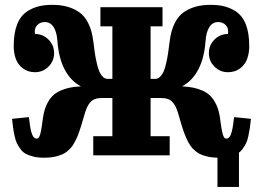

<svg xmlns="http://www.w3.org/2000/svg" viewBox="-20 -635 1075 785"><path d="M869.1 -24.4H957V129.4H869.1ZM839.8 -615.2Q874.8 -615.2 898.9 -608.6Q923.1 -602.1 943.4 -588.9Q999 -552.5 999 -447.3Q999 -424.6 994.1 -406.1Q989.3 -387.7 981 -375.6Q972.7 -363.5 961.3 -355.2Q950 -346.9 937.7 -343.4Q925.5 -339.8 912.1 -339.8Q879.6 -339.8 856.8 -362.7Q834 -385.5 834 -418Q834 -450.2 856.8 -473.1Q879.6 -496.1 912.1 -496.1Q916 -518.3 903.7 -531.6Q891.4 -544.9 872.1 -544.9Q849.4 -544.9 836.2 -524.7Q823 -504.4 820.3 -466.8Q815.2 -396.7 790.4 -350.2Q765.6 -303.7 724.4 -282Q750.5 -280.5 770.4 -276.5Q790.3 -272.5 809.3 -263.8Q828.4 -255.1 841.6 -241.5Q854.7 -227.8 864.6 -206.4Q874.5 -185.1 878.9 -156.2Q880.1 -148.4 881.8 -136.1Q883.5 -123.8 884.5 -117.1Q885.5 -110.4 887.2 -101.2Q888.9 -92 890.4 -87.2Q891.8 -82.3 894 -77.4Q896.2 -72.5 899 -70.4Q901.9 -68.4 905.3 -68.4Q912.8 -68.4 918.3 -75.2Q923.8 -82 927.2 -95.6Q930.7 -109.1 932.4 -120.4Q934.1 -131.6 936.3 -149.7Q936.8 -154.1 937 -156.2L1005.9 -149.2Q1003.4 -125.5 1001.6 -112.3Q999.8 -99.1 995.6 -79.6Q991.5 -60.1 986.1 -49.3Q980.7 -38.6 971.3 -25.5Q961.9 -12.5 949.5 -6Q937 0.5 918.8 5.1Q900.6 9.8 877.7 9.8Q861.1 9.8 847.2 8.3Q833.3 6.8 821.4 3.4Q809.6 0 799.8 -4.2Q790 -8.3 781.5 -15.4Q772.9 -22.5 766.2 -29.7Q759.5 -36.9 753.2 -47.9Q746.8 -58.8 742.1 -69.2Q737.3 -79.6 731.9 -94.6Q726.6 -109.6 722.4 -123.3Q718.3 -137 712.9 -156.2Q706.3 -179.7 700.6 -193.2Q694.8 -206.8 686 -216.8Q677.2 -226.8 665.2 -230.6Q653.1 -234.4 634.8 -234.4H595.7V-78.1H673.8V0H361.3V-78.1H439.5V-234.4H400.4Q382.1 -234.4 370 -230.6Q357.9 -226.8 349.1 -216.8Q340.3 -206.8 334.6 -193.2Q328.9 -179.7 322.3 -156.2Q316.9 -137 312.7 -123.3Q308.6 -109.6 303.2 -94.6Q297.9 -79.6 293.1 -69.2Q288.3 -58.8 282 -47.9Q275.6 -36.9 268.9 -29.7Q262.2 -22.5 253.7 -15.4Q245.1 -8.3 235.4 -4.2Q225.6 0 213.7 3.4Q201.9 6.8 188 8.3Q174.1 9.8 157.5 9.8Q134.5 9.8 116.3 5.1Q98.1 0.5 85.7 -6Q73.2 -12.5 63.8 -25.5Q54.4 -38.6 49.1 -49.3Q43.7 -60.1 39.6 -79.6Q35.4 -99.1 33.6 -112.3Q31.7 -125.5 29.3 -149.2L98.1 -156.2Q103.5 -110.4 107.9 -95.5Q115.5 -68.4 129.9 -68.4Q133.3 -68.4 136.1 -70.4Q138.9 -72.5 141.1 -77.4Q143.3 -82.3 144.8 -87.2Q146.2 -92 147.9 -101.2Q149.7 -110.4 150.6 -117.1Q151.6 -123.8 153.3 -136.1Q155 -148.4 156.2 -156.2Q160.6 -185.1 170.5 -206.4Q180.4 -227.8 193.6 -241.5Q206.8 -255.1 225.8 -263.8Q244.9 -272.5 264.8 -276.5Q284.7 -280.5 310.8 -282Q269.5 -303.7 244.8 -350.2Q220 -396.7 214.8 -466.8Q212.2 -504.4 199 -524.7Q185.8 -544.9 163.1 -544.9Q143.8 -544.9 131.5 -531.6Q119.1 -518.3 123 -496.1Q155.5 -496.1 178.3 -473.1Q201.2 -450.2 201.2 -418Q201.2 -385.5 178.3 -362.7Q155.5 -339.8 123 -339.8Q109.6 -339.8 97.4 -343.4Q85.2 -346.9 73.9 -355.2Q62.5 -363.5 54.2 -375.6Q45.9 -387.7 41 -406.1Q36.1 -424.6 36.1 -447.3Q36.1 -552.5 91.8 -588.9Q112.1 -602.1 136.2 -608.6Q160.4 -615.2 195.3 -615.2Q259.5 -615.2 302.7 -585.9Q325.4 -570.8 340.8 -540.3Q356.2 -509.8 361.3 -466.8Q365 -437 368 -416.9Q371.1 -396.7 376 -375.5Q380.9 -354.2 386.6 -341.7Q392.3 -329.1 400.8 -320.9Q409.2 -312.7 419.9 -312.5H439.5V-527.3H390.6V-605.5H644.5V-527.3H595.7V-312.5H615.2Q626 -312.7 634.4 -320.9Q642.8 -329.1 648.6 -341.7Q654.3 -354.2 659.2 -375.5Q664.1 -396.7 667.1 -416.9Q670.2 -437 673.8 -466.8Q679 -509.8 694.3 -540.3Q709.7 -570.8 732.4 -585.9Q775.6 -615.2 839.8 -615.2Z"/></svg>

Font: Orelega One
Style: Regular
Weight: 400
Version: Version 1.1 ; ttfautohint (v1.8.3)